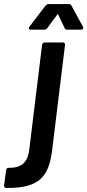

<svg xmlns="http://www.w3.org/2000/svg" viewBox="-113 -720 430 945"><path d="M37 -574H105C111 -574 116 -576 120 -582L168 -647C170 -651 172 -651 174 -647L205 -582C207 -576 212 -574 218 -574H286C296 -574 299 -581 295 -589L239 -692C237 -697 232 -700 227 -700H126C120 -700 115 -697 111 -692L32 -589C26 -581 28 -574 37 -574ZM-82 205C85 207 128 146 144 16L207 -499C208 -506 203 -511 197 -511H107C101 -511 95 -506 94 -499L31 17C24 76 -4 107 -70 106C-78 106 -82 110 -83 118L-93 193C-93 200 -90 205 -82 205Z"/></svg>

Font: Barlow Semi Condensed SemiBold
Style: Italic
Weight: 600
Width: 4
Italic angle: -7°
Designer: Jeremy Tribby
Foundry: Tribby Type
Version: Version 1.422;hotconv 1.0.109;makeotfexe 2.5.65596